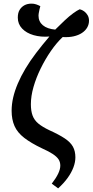

<svg xmlns="http://www.w3.org/2000/svg" viewBox="-20 -803 510 1057"><path d="M300 234 265 208Q289 177 300.5 152.5Q312 128 312 109Q312 89 302.5 74.5Q293 60 271.5 45.5Q250 31 212 14Q151 -15 113.5 -44Q76 -73 60 -109Q44 -145 44 -193Q44 -229 52.5 -266Q61 -303 78 -343Q95 -383 120 -425Q145 -467 178.5 -511Q212 -555 252 -602Q205 -598 165 -609.5Q125 -621 101.5 -646Q78 -671 78 -706Q78 -732 88 -748.5Q98 -765 114.5 -774Q131 -783 154 -783Q167 -783 179 -779Q191 -775 202 -769Q199 -759 197.5 -751.5Q196 -744 195 -739Q194 -734 193 -728.5Q192 -723 192 -717Q192 -684 216 -664Q240 -644 284 -640Q310 -666 335.5 -690Q361 -714 383 -730Q405 -746 419 -752Q432 -749 443.5 -740.5Q455 -732 462.5 -719Q470 -706 470 -689Q470 -669 460 -651.5Q450 -634 431 -621.5Q412 -609 385.5 -603Q359 -597 325 -599Q291 -567 260 -522Q229 -477 204 -426Q179 -375 164.5 -324.5Q150 -274 150 -229Q150 -192 159.5 -166.5Q169 -141 191.5 -122.5Q214 -104 252 -86Q305 -62 336.5 -41Q368 -20 381.5 4.5Q395 29 395 63Q395 90 384 119Q373 148 352 177Q331 206 300 234Z"/></svg>

Font: Literata 18pt Medium
Style: Italic
Weight: 500
Italic angle: -2°
Designer: Latin by Veronika Burian and Jose Scaglione. Greek by Irene Vlachou. Cyrillic by Vera Evstafieva
Foundry: TypeTogether
Version: Version 3.103;gftools[0.9.29]